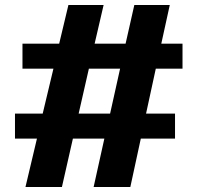

<svg xmlns="http://www.w3.org/2000/svg" viewBox="-20 -698 791 769"><path d="M626 -523H711V-423H604L565 -243H681V-143H544L502 51H355L398 -143H272L228 51H82L128 -143H40V-243H151L194 -423H70V-523H217L254 -678H395L359 -523H483L518 -678H660ZM421 -243 461 -423H336L295 -243Z"/></svg>

Font: BM HANNA Pro
Style: Regular
Weight: 400
Designer: Woowa Brothers : Cheoljun Lim; Soyoung Lee; & Sandoll : Jooyeon Kang;
Foundry: Sandoll Communications Inc.
Version: Version 1.000;PS 1;hotconv 16.6.51;makeotf.lib2.5.65220